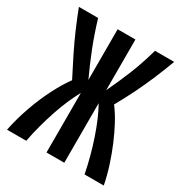

<svg xmlns="http://www.w3.org/2000/svg" viewBox="-163 -814 886 935"><g transform="rotate(30 280.0 -346.5)"><path d="M8 0Q22 -69 46 -137Q70 -205 100.5 -265Q131 -325 162 -367Q132 -425 105.5 -478.5Q79 -532 56 -585Q33 -638 12 -693H120Q146 -608 172.5 -541.5Q199 -475 230 -408V-693H330V-408Q361 -473 388.5 -540.5Q416 -608 440 -693H548Q527 -637 504.5 -583.5Q482 -530 456 -477Q430 -424 398 -367Q422 -336 445 -293.5Q468 -251 488.5 -202.5Q509 -154 525.5 -102.5Q542 -51 552 0H444Q435 -46 422.5 -93Q410 -140 395 -184Q380 -228 363.5 -266.5Q347 -305 330 -335V0H230V-335Q214 -306 197 -267.5Q180 -229 165 -184.5Q150 -140 137.5 -93.5Q125 -47 116 0Z"/></g></svg>

Font: Ubuntu Sans Mono SemiBold
Style: Regular
Weight: 600
Monospace: yes
Designer: Dalton Maag Ltd
Foundry: Dalton Maag Ltd
Version: Version 1.006